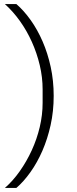

<svg xmlns="http://www.w3.org/2000/svg" viewBox="-20 -780 374 937"><path d="M242 -312Q242 -237 227 -169.5Q212 -102 187 -44.5Q162 13 129 59.5Q96 106 60 137H4Q43 103 76.5 55.5Q110 8 135 -46.5Q160 -101 174 -160Q188 -219 188 -278V-344Q188 -403 174 -462Q160 -521 135.5 -575.5Q111 -630 77.5 -677Q44 -724 4 -760H60Q97 -728 130 -681.5Q163 -635 188 -577.5Q213 -520 227.5 -453Q242 -386 242 -312Z"/></svg>

Font: IBM Plex Sans KR Light
Style: Regular
Weight: 300
Designer: Mike Abbink; Paul van der Laan; Pieter van Rosmalen; Wujin Sim; Chorong Kim; Dohee Lee;
Foundry: Sandoll Inc.
Version: Version 1.001